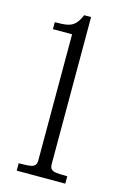

<svg xmlns="http://www.w3.org/2000/svg" viewBox="-110 -751 517 802"><g transform="rotate(15 148.5 -350.0)"><path d="M123 -66V-610H40V-640Q75.5 -640 94.8 -644Q114 -648 127 -660.8Q140 -673.5 151 -700H181V-66Q181 -50 187.2 -43Q193.5 -36 208.5 -34Q223.5 -32 257 -32V0H47V-32Q80 -32 95.2 -34.2Q110.5 -36.5 116.8 -43.5Q123 -50.5 123 -66Z"/></g></svg>

Font: Didactic
Style: Regular
Weight: 400
Designer: Tyler Finck
Foundry: Etcetera Type Co
Version: Version 3.007;FEAKit 1.0